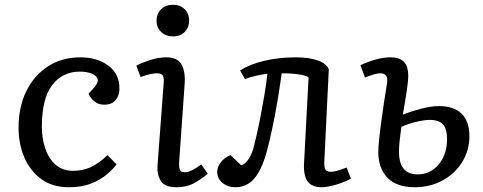

<svg xmlns="http://www.w3.org/2000/svg" viewBox="-20 -773 2029 807"><path d="M318 -532Q388 -532 435 -497.5Q482 -463 482 -401Q482 -372 466 -352.5Q450 -333 418 -333Q393 -333 376.5 -347Q360 -361 352 -379L374 -403Q395 -426 390 -441Q385 -456 364.5 -464Q344 -472 316 -472Q243 -472 199.5 -415.5Q156 -359 156 -240Q156 -190 170.5 -148Q185 -106 214 -80.5Q243 -55 288 -55Q327 -55 360.5 -70Q394 -85 432 -121L470 -82Q457 -64 431 -41.5Q405 -19 365 -2.5Q325 14 269 14Q201 14 154 -20Q107 -54 82.5 -111Q58 -168 58 -237Q58 -323 90.5 -389.5Q123 -456 181.5 -494Q240 -532 318 -532Z M638 -686Q638 -715 657 -734Q676 -753 707 -753Q737 -753 756 -734.5Q775 -716 775 -687Q775 -658 756.5 -639Q738 -620 708 -620Q677 -620 657.5 -638.5Q638 -657 638 -686ZM668 -424Q670 -447 664 -456Q658 -465 641 -465Q628 -465 611 -461.5Q594 -458 571 -449L553 -497Q573 -508 609 -520Q645 -532 679 -532Q726 -532 743 -502Q760 -472 756 -419L733 -92Q732 -70 736 -59.5Q740 -49 758 -49Q782 -49 826 -82L853 -43Q836 -27 802 -6.5Q768 14 721 14Q672 14 655.5 -13.5Q639 -41 642 -77Z M989 -477Q1030 -503 1091 -517.5Q1152 -532 1223 -532Q1279 -532 1315.5 -519Q1352 -506 1362 -482L1343 -91Q1342 -70 1348 -60.5Q1354 -51 1372 -51Q1392 -51 1437 -69L1455 -22Q1427 -7 1391.5 3.5Q1356 14 1333 14Q1290 14 1272.5 -11Q1255 -36 1258 -88L1277 -447Q1271 -455 1238 -460Q1205 -465 1164 -465Q1157 -413 1147 -353Q1137 -293 1125 -236Q1113 -179 1101 -135Q1079 -56 1047.5 -21Q1016 14 969 14Q937 14 915 -4.5Q893 -23 893 -51Q893 -72 908.5 -91.5Q924 -111 949 -121L993 -79Q1008 -80 1023 -102Q1038 -124 1045 -150Q1050 -168 1058 -202.5Q1066 -237 1074.5 -281Q1083 -325 1091 -372Q1099 -419 1104 -463Q1084 -461 1055.5 -454.5Q1027 -448 1010 -440Z M1673 -291Q1708 -305 1750 -316Q1792 -327 1824 -327Q1889 -327 1921 -294.5Q1953 -262 1953 -201Q1953 -140 1922 -91Q1891 -42 1839 -14Q1787 14 1724 14Q1647 14 1608.5 -26Q1570 -66 1570 -136Q1570 -151 1573 -182Q1576 -213 1581.5 -254Q1587 -295 1593.5 -339.5Q1600 -384 1607 -425Q1613 -465 1578 -465Q1559 -465 1514 -447L1495 -499Q1507 -505 1528 -513Q1549 -521 1573.5 -526.5Q1598 -532 1620 -532Q1653 -532 1669.5 -520Q1686 -508 1691 -490.5Q1696 -473 1696 -456Q1696 -434 1689.5 -390Q1683 -346 1673 -291ZM1667 -240Q1664 -218 1660.5 -188.5Q1657 -159 1657 -136Q1657 -40 1735 -40Q1789 -40 1824 -82Q1859 -124 1859 -188Q1859 -230 1842.5 -249.5Q1826 -269 1785 -269Q1765 -269 1732 -261.5Q1699 -254 1667 -240Z"/></svg>

Font: Literata 7pt
Style: Italic
Weight: 400
Italic angle: -2°
Designer: Latin by Veronika Burian and Jose Scaglione. Greek by Irene Vlachou. Cyrillic by Vera Evstafieva
Foundry: TypeTogether
Version: Version 3.002